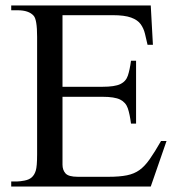

<svg xmlns="http://www.w3.org/2000/svg" viewBox="-20 -682 651 702"><path d="M588.9 -166.5 531.2 0H21V-18.6H43.9Q52.2 -18.6 69.3 -21.7Q86.4 -24.9 96.2 -33.7Q106 -42.5 110.8 -58.1Q115.7 -73.7 115.7 -117.7V-547.4Q115.7 -610.8 103 -624.5Q85.4 -644.5 43.9 -644.5H21V-662.1H531.2L539.1 -518.1H519.5Q514.6 -539.6 510 -558.8Q505.4 -578.1 494.4 -593.5Q483.4 -608.9 459.5 -617.7Q435.5 -626.5 392.1 -626.5H208.5V-364.7H354.5Q399.4 -364.7 419.9 -374.5Q440.4 -384.3 447.5 -405.5Q454.6 -426.8 459 -460H477.5V-230H459Q454.6 -264.6 447.3 -286.1Q439.9 -307.6 419.4 -317.9Q398.9 -328.1 354.5 -328.1H208.5V-80.1Q208.5 -60.5 219.5 -48.1Q230.5 -35.6 264.6 -35.6H376.5Q417 -35.6 443.8 -41Q470.7 -46.4 490 -60.3Q509.3 -74.2 527.3 -99.9Q545.4 -125.5 568.8 -166.5Z"/></svg>

Font: BabelStone Roman
Style: Regular
Weight: 400
Designer: Walt Agee, Victor Gaultney, Peter Martin, Debbi Hosken, Becca Hirsbrunner (SIL); Andrew West (BabelStone)
Foundry: BabelStone
Version: Version 16.000